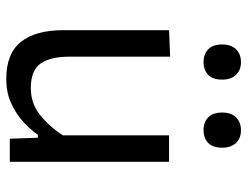

<svg xmlns="http://www.w3.org/2000/svg" viewBox="-106 -654 771 598"><g transform="rotate(90 279.0 -354.5)"><path d="M225.5 11Q146.5 11 110 -34.5Q73.5 -80 73.5 -166.5V-496L156 -499.5V-186Q156 -127 177.2 -96.2Q198.5 -65.5 254 -65.5Q302 -65.5 338.2 -94.8Q374.5 -124 401 -165.5V-496H483.5V0H411.5L408.5 -87.5H399.5Q384 -65 359.2 -42.2Q334.5 -19.5 301 -4.2Q267.5 11 225.5 11ZM384.5 -603.5Q360 -603.5 345 -618Q330 -632.5 330 -661.5Q330 -689.5 345 -704.8Q360 -720 385.5 -720Q410.5 -720 425 -704.2Q439.5 -688.5 439.5 -661.5Q439.5 -632.5 424.8 -618Q410 -603.5 384.5 -603.5ZM172.5 -603.5Q148 -603.5 133 -618Q118 -632.5 118 -661.5Q118 -689.5 133 -704.8Q148 -720 173.5 -720Q198 -720 212.8 -704.2Q227.5 -688.5 227.5 -661.5Q227.5 -632.5 212.8 -618Q198 -603.5 172.5 -603.5Z"/></g></svg>

Font: Heraclito
Style: Regular
Weight: 400
Designer: Kostas Bartsokas (font) & Cristiano Sobral (main changes)
Foundry: Kostas Bartsokas (font) & Cristiano Sobral (main changes)
Version: Version 1.00;July 8, 2020;FontCreator 13.0.0.2655 64-bit